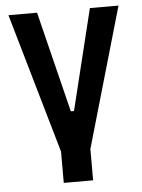

<svg xmlns="http://www.w3.org/2000/svg" viewBox="-51 -601 579 782"><g transform="rotate(-5 238.0 -210.0)"><path d="M178 12 13 -560H130L232 -148H245L346 -560H463L298 12V140H178Z"/></g></svg>

Font: Tektur SemiCondensed Medium
Style: Regular
Weight: 500
Width: 4
Designer: Adam Jagosz
Foundry: Adam Jagosz
Version: Version 1.005;gftools[0.9.30]